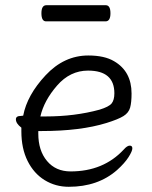

<svg xmlns="http://www.w3.org/2000/svg" viewBox="-20 -699 583 737"><path d="M155 -252Q267 -252 362 -278Q398 -289 408.5 -302Q419 -315 419 -341Q419 -428 318 -428Q249 -428 199 -370.5Q149 -313 135 -252ZM60 -254 69 -255Q84 -334 155 -410Q226 -486 319 -486Q381 -486 418 -464Q485 -425 485 -340Q485 -306 479.5 -286Q474 -266 454 -253.5Q434 -241 389 -227Q289 -196 140 -196H127V-186Q127 -121 160.5 -81Q194 -41 251 -41Q377 -41 455 -125Q468 -140 478 -140Q488 -140 488 -129.5Q488 -119 473.5 -96Q459 -73 429 -46Q356 18 244 18Q193 18 151.5 -7.5Q110 -33 86 -81Q62 -129 62 -195V-209Q41 -225 41 -241Q41 -254 60 -254ZM385 -617H157Q139 -617 139 -648Q139 -679 158 -679H386Q404 -679 404 -648Q404 -617 385 -617Z"/></svg>

Font: LXGW WenKai Lite
Style: Regular
Weight: 400
Designer: LXGW / Fontworks Inc.
Foundry: LXGW / Fontworks Inc.
Version: Version 1.511; March 25, 2025